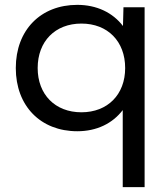

<svg xmlns="http://www.w3.org/2000/svg" viewBox="-20 -530 690 790"><path d="M485 240H575V-500H488L486 -423C444 -478 378 -510 298 -510C147 -510 45 -406 45 -250C45 -94 147 10 298 10C378 10 443 -22 485 -77ZM315 -68C207 -68 135 -141 135 -250C135 -360 207 -433 315 -433C423 -433 495 -360 495 -250C495 -141 423 -68 315 -68Z"/></svg>

Font: Gully
Style: Regular
Weight: 400
Designer: jaikishan Patel
Foundry: MagicType
Version: Version 1.000;Glyphs 3.2 (3242)